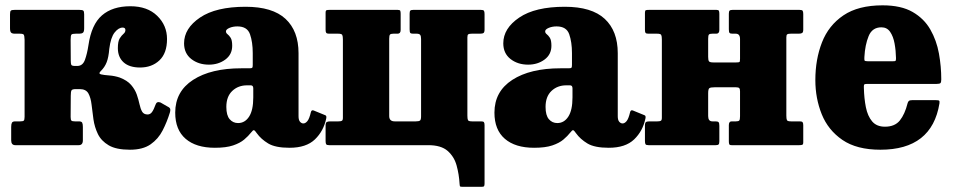

<svg xmlns="http://www.w3.org/2000/svg" viewBox="-20 -558 3664 738"><path d="M633 -125.5Q622 -89.5 605.2 -56.8Q588.5 -24 558.8 -3.2Q529 17.5 479.5 17.5Q426.5 17.5 397.8 0.5Q369 -16.5 356.2 -43Q343.5 -69.5 339.2 -99.2Q335 -129 332 -155.5Q329 -182 319.8 -198.8Q310.5 -215.5 286.5 -215.5H271.5Q258 -215.5 255 -210.8Q252 -206 252 -189.5L251.5 -108.5Q251.5 -97 254.8 -94.2Q258 -91.5 268 -91.5H283Q293.5 -91.5 296 -86.2Q298.5 -81 298.5 -70V-18.5Q298.5 0 282.5 0H39Q23 0 23 -18.5V-70Q23 -81 25.8 -86.2Q28.5 -91.5 39 -91.5H57.5Q68 -91.5 71.2 -94.2Q74.5 -97 74.5 -109V-405Q74 -421 71.2 -424.8Q68.5 -428.5 55.5 -428.5H37Q27 -428.5 22.8 -432.5Q18.5 -436.5 18.5 -449.5V-503Q18.5 -514.5 21.8 -517.2Q25 -520 36 -520H285.5Q296.5 -520 300 -517.2Q303.5 -514.5 303.5 -503V-449.5Q303.5 -436 298.8 -432.2Q294 -428.5 284.5 -428.5H271.5Q258 -428.5 254.8 -425.2Q251.5 -422 251.5 -404.5L252 -325Q252 -313.5 254 -309Q256 -304.5 268.5 -304.5H277Q298 -304.5 306.5 -328Q315 -351.5 320 -384.5Q331.5 -464 372 -499Q412.5 -534 481 -534Q546.5 -534 584.2 -497.2Q622 -460.5 622 -408Q622 -353.5 592.8 -326Q563.5 -298.5 518.5 -298.5Q477 -298.5 455 -318.5Q433 -338.5 433 -373Q433 -399 440.2 -410.5Q447.5 -422 454.8 -428Q462 -434 462 -442.5Q462 -452 451.5 -452Q435.5 -452 420.5 -433Q405.5 -414 400 -370Q397.5 -338 390 -318.8Q382.5 -299.5 367.5 -285Q357 -275 368 -272.2Q379 -269.5 399.8 -268Q420.5 -266.5 440 -260Q469 -249 484 -231.5Q499 -214 505.8 -194.5Q512.5 -175 516.2 -157.5Q520 -140 526.2 -129Q532.5 -118 547.5 -118Q557.5 -118 564.2 -127.2Q571 -136.5 578 -156Q582.5 -169.5 597 -164L623 -149Q634 -144 634.5 -137.8Q635 -131.5 633 -125.5Z M653.5 -125Q653.5 -206.5 722.2 -251Q791 -295.5 907.5 -295.5H938.5Q947.5 -295.5 949.5 -297.5Q951.5 -299.5 951.5 -308.5V-354Q951.5 -396 941 -426.2Q930.5 -456.5 892.5 -456.5Q875.5 -456.5 862 -450.8Q848.5 -445 848.5 -437.5Q848.5 -431 854.5 -426.5Q860.5 -422 866.5 -412.8Q872.5 -403.5 872.5 -382Q872.5 -348.5 846 -329Q819.5 -309.5 783 -309.5Q743 -309.5 715.2 -331.2Q687.5 -353 687.5 -391.5Q687.5 -449 748.8 -490.5Q810 -532 924 -532Q1027.5 -532 1077.5 -485.5Q1127.5 -439 1127.5 -353.5V-111.5Q1127.5 -96.5 1133.2 -90Q1139 -83.5 1146 -83.5Q1154 -83.5 1161.5 -92.5Q1169 -101.5 1175 -127Q1177.5 -137 1186.5 -133L1230.5 -115Q1236 -113 1234 -103Q1224 -54.5 1190.5 -22.2Q1157 10 1093 10H1092.5Q1038.5 10 1011 -6.5Q983.5 -23 967 -46Q960 -56.5 956.2 -57.5Q952.5 -58.5 945.5 -49Q934.5 -35 918.5 -21.5Q902.5 -8 875.8 1Q849 10 806 10Q733.5 10 693.5 -24.5Q653.5 -59 653.5 -125ZM850 -147Q850 -114.5 862.8 -99.8Q875.5 -85 895 -85Q921.5 -85 937.5 -109.8Q953.5 -134.5 953.5 -183.5V-218.5Q953.5 -230 944 -230H929.5Q895.5 -230 872.8 -208.5Q850 -187 850 -147Z M1598.5 -408Q1598.5 -419.5 1595 -424Q1591.5 -428.5 1581.5 -428.5H1568Q1559.5 -428.5 1557 -431.5Q1554.5 -434.5 1554.5 -445.5V-505Q1554.5 -514 1557 -517Q1559.5 -520 1568.5 -520H1828.5Q1837.5 -520 1840 -516.8Q1842.5 -513.5 1842.5 -504V-444.5Q1842.5 -434 1838.5 -431.2Q1834.5 -428.5 1824.5 -428.5H1793.5Q1783.5 -428.5 1780 -426.2Q1776.5 -424 1776.5 -414.5V-114Q1776.5 -101 1778.8 -96.2Q1781 -91.5 1794.5 -91.5H1829.5Q1838 -91.5 1840.2 -88.2Q1842.5 -85 1842.5 -76.5V146.5Q1842.5 153 1841.2 156.5Q1840 160 1833 160H1756Q1749 160 1748 157.8Q1747 155.5 1746.5 148.5Q1744.5 112.5 1735.2 78.5Q1726 44.5 1700.8 22.2Q1675.5 0 1626.5 0H1245.5Q1236.5 0 1234 -3.2Q1231.5 -6.5 1231.5 -16V-75.5Q1231.5 -86 1235.8 -88.8Q1240 -91.5 1249.5 -91.5H1281Q1290.5 -91.5 1294.2 -93.8Q1298 -96 1298 -105.5V-406Q1298 -419 1295.5 -423.8Q1293 -428.5 1280 -428.5H1244.5Q1236.5 -428.5 1234 -431.8Q1231.5 -435 1231.5 -443.5V-509Q1231.5 -517.5 1235.2 -518.8Q1239 -520 1247 -520H1509Q1517 -520 1518.5 -516.5Q1520 -513 1520 -504.5V-443Q1520 -428.5 1508.5 -428.5H1492Q1482.5 -428.5 1479.2 -425.2Q1476 -422 1476 -409V-112Q1476 -91.5 1497 -91.5H1578.5Q1590.5 -91.5 1594.5 -94.8Q1598.5 -98 1598.5 -111Z M1880.5 -125Q1880.5 -206.5 1949.2 -251Q2018 -295.5 2134.5 -295.5H2165.5Q2174.5 -295.5 2176.5 -297.5Q2178.5 -299.5 2178.5 -308.5V-354Q2178.5 -396 2168 -426.2Q2157.5 -456.5 2119.5 -456.5Q2102.5 -456.5 2089 -450.8Q2075.5 -445 2075.5 -437.5Q2075.5 -431 2081.5 -426.5Q2087.5 -422 2093.5 -412.8Q2099.5 -403.5 2099.5 -382Q2099.5 -348.5 2073 -329Q2046.5 -309.5 2010 -309.5Q1970 -309.5 1942.2 -331.2Q1914.5 -353 1914.5 -391.5Q1914.5 -449 1975.8 -490.5Q2037 -532 2151 -532Q2254.5 -532 2304.5 -485.5Q2354.5 -439 2354.5 -353.5V-111.5Q2354.5 -96.5 2360.2 -90Q2366 -83.5 2373 -83.5Q2381 -83.5 2388.5 -92.5Q2396 -101.5 2402 -127Q2404.5 -137 2413.5 -133L2457.5 -115Q2463 -113 2461 -103Q2451 -54.5 2417.5 -22.2Q2384 10 2320 10H2319.5Q2265.5 10 2238 -6.5Q2210.5 -23 2194 -46Q2187 -56.5 2183.2 -57.5Q2179.5 -58.5 2172.5 -49Q2161.5 -35 2145.5 -21.5Q2129.5 -8 2102.8 1Q2076 10 2033 10Q1960.5 10 1920.5 -24.5Q1880.5 -59 1880.5 -125ZM2077 -147Q2077 -114.5 2089.8 -99.8Q2102.5 -85 2122 -85Q2148.5 -85 2164.5 -109.8Q2180.5 -134.5 2180.5 -183.5V-218.5Q2180.5 -230 2171 -230H2156.5Q2122.5 -230 2099.8 -208.5Q2077 -187 2077 -147Z M3002.5 -114Q3002.5 -101 3004.8 -96.2Q3007 -91.5 3020.5 -91.5H3054.5Q3062.5 -91.5 3065 -88.2Q3067.5 -85 3067.5 -76.5V-11Q3067.5 -3 3063.8 -1.5Q3060 0 3052 0H2792.5Q2784.5 0 2783 -3.8Q2781.5 -7.5 2781.5 -15.5V-77Q2781.5 -91.5 2792.5 -91.5H2809Q2818.5 -91.5 2821.5 -94.8Q2824.5 -98 2824.5 -111V-207Q2824.5 -216 2821.5 -219.2Q2818.5 -222.5 2809 -222.5H2726.5Q2711.5 -222.5 2706.8 -219.2Q2702 -216 2702 -199.5V-112Q2702 -91.5 2718 -91.5H2730Q2738.5 -91.5 2741.8 -88.5Q2745 -85.5 2745 -74.5V-15Q2745 -6 2742.2 -3Q2739.5 0 2731 0H2473Q2464 0 2461.5 -3.2Q2459 -6.5 2459 -16V-75.5Q2459 -86 2463 -88.8Q2467 -91.5 2477 -91.5H2507Q2516.5 -91.5 2520.2 -93.8Q2524 -96 2524 -105.5V-406Q2524 -419 2521.5 -423.8Q2519 -428.5 2506 -428.5H2472Q2463.5 -428.5 2461.2 -431.8Q2459 -435 2459 -443.5V-509Q2459 -517.5 2462.5 -518.8Q2466 -520 2474.5 -520H2734Q2741.5 -520 2743.2 -516.5Q2745 -513 2745 -504.5V-443Q2745 -428.5 2733.5 -428.5H2718Q2708 -428.5 2705 -425.2Q2702 -422 2702 -409V-339.5Q2702 -326.5 2705.2 -322.2Q2708.5 -318 2722 -318H2809.5Q2820.5 -318 2822.5 -319.8Q2824.5 -321.5 2824.5 -333V-408Q2824.5 -428.5 2808 -428.5H2795.5Q2787 -428.5 2784.2 -431.5Q2781.5 -434.5 2781.5 -445.5V-505Q2781.5 -514 2784.2 -517Q2787 -520 2795.5 -520H3053.5Q3062.5 -520 3065 -516.8Q3067.5 -513.5 3067.5 -504V-444.5Q3067.5 -434 3063.2 -431.2Q3059 -428.5 3049.5 -428.5H3019.5Q3009.5 -428.5 3006 -426.2Q3002.5 -424 3002.5 -414.5Z M3114 -250Q3114 -330 3139.5 -395.2Q3165 -460.5 3222 -499Q3279 -537.5 3372.5 -537.5Q3443.5 -537.5 3487.8 -512Q3532 -486.5 3556 -444.5Q3580 -402.5 3589 -352.5Q3598 -302.5 3598 -253Q3598 -242 3595 -238.8Q3592 -235.5 3580.5 -235.5H3313Q3303 -235.5 3301.5 -232.5Q3300 -229.5 3300.5 -220.5Q3301.5 -179.5 3308.2 -145.8Q3315 -112 3332.2 -91.5Q3349.5 -71 3381.5 -71Q3419.5 -71 3438.8 -95Q3458 -119 3468.5 -161Q3470 -167 3473.5 -170Q3477 -173 3485.5 -173H3578Q3588 -173 3590 -170.8Q3592 -168.5 3591 -160.5Q3562 17.5 3364 17.5Q3273 17.5 3218 -20.2Q3163 -58 3138.5 -119Q3114 -180 3114 -250ZM3316 -322.5H3410.5Q3420.5 -322.5 3422.2 -324Q3424 -325.5 3424 -334.5Q3423.5 -363.5 3418.5 -390.8Q3413.5 -418 3401.5 -435.5Q3389.5 -453 3368 -453Q3332.5 -453 3318.8 -419.2Q3305 -385.5 3302.5 -339Q3302 -329 3303 -325.8Q3304 -322.5 3316 -322.5Z"/></svg>

Font: Besley* Narrow Heavy
Style: Regular
Weight: 800
Width: 4
Designer: Owen Earl
Foundry: indestructible type*
Version: Version 3.000; ttfautohint (v1.8.3)